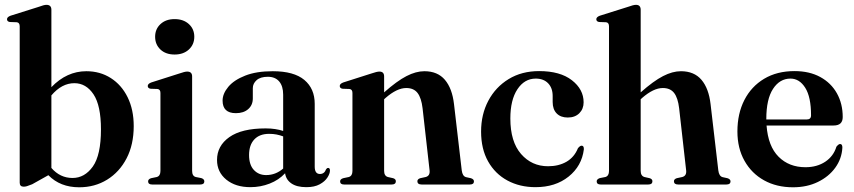

<svg xmlns="http://www.w3.org/2000/svg" viewBox="-20 -763 3532 794"><path d="M192.5 -722.5V-402.5Q256 -468.5 337 -468.5Q394 -468.5 438.2 -440.2Q482.5 -412 507.8 -360.8Q533 -309.5 533 -241.5Q533 -165 503.5 -108.2Q474 -51.5 423 -20Q372 11.5 307.5 11.5Q229 11.5 180 -38.5L113 -1Q98 5 91.2 7Q84.5 9 78 9Q61.5 9 61.5 -7.5V-654Q61.5 -669.5 49.5 -671L20.5 -672Q9 -674 9 -683.5Q9 -692.5 23.5 -698L139.5 -734.5Q162 -743 172 -743Q192.5 -743 192.5 -722.5ZM287.5 -419Q235.5 -419 192.5 -368.5V-68.5Q228.5 -27 280 -27Q330 -27 363.8 -74.2Q397.5 -121.5 397.5 -228Q397.5 -326.5 366.8 -372.8Q336 -419 287.5 -419Z M702 -537.5Q665.5 -537.5 643.5 -558.2Q621.5 -579 621.5 -611Q621.5 -643 643.8 -663.5Q666 -684 702 -684Q738.5 -684 761 -663.5Q783.5 -643 783.5 -611Q783.5 -579 761 -558.2Q738.5 -537.5 702 -537.5ZM774.5 -447V-56.5Q774.5 -35 789.5 -31L812.5 -26.5Q825 -22.5 825 -13Q825 0 808 0H609Q592.5 0 592.5 -13Q592.5 -22 604.5 -26L628.5 -31Q643.5 -35.5 643.5 -56V-378.5Q643.5 -393.5 631.5 -395L602.5 -396Q591 -398 591 -407.5Q591 -416.5 605.5 -422L721.5 -459Q744 -467 754 -467Q774.5 -467 774.5 -447Z M877.5 -101.5Q877.5 -160 928.5 -196Q979.5 -232 1078.5 -232Q1100.5 -232 1118.2 -229.2Q1136 -226.5 1151 -221.5V-371.5Q1151 -407 1134.5 -426.2Q1118 -445.5 1087.5 -445.5Q1057 -445.5 1041.2 -431.5Q1025.5 -417.5 1025.5 -398.5V-356Q1025.5 -328.5 1006.5 -311.8Q987.5 -295 955.5 -295Q900.5 -295 900.5 -347Q900.5 -375.5 924 -403.8Q947.5 -432 993.8 -450.2Q1040 -468.5 1108 -468.5Q1195.5 -468.5 1238.5 -432.5Q1281.5 -396.5 1281.5 -333.5V-74Q1281.5 -43.5 1303 -43.5Q1321.5 -43.5 1328.5 -63Q1332 -68.5 1337 -68.5Q1344.5 -68.5 1344.5 -58Q1344.5 -45 1334 -28.8Q1323.5 -12.5 1302 -0.8Q1280.5 11 1247 11Q1207.5 11 1185 -4.5Q1162.5 -20 1159 -46.5Q1133 -18.5 1095.2 -3.8Q1057.5 11 1015.5 11Q954 11 915.8 -20.2Q877.5 -51.5 877.5 -101.5ZM1010 -122Q1010 -81.5 1029.8 -60.2Q1049.5 -39 1080.5 -39Q1120 -39 1151 -66V-199Q1137.5 -204 1123.5 -206.8Q1109.5 -209.5 1093 -209.5Q1053.5 -209.5 1031.8 -186.5Q1010 -163.5 1010 -122Z M1568.5 -447V-381Q1621.5 -428 1660.8 -448.2Q1700 -468.5 1735 -468.5Q1789.5 -468.5 1819.8 -433Q1850 -397.5 1857.5 -332.5L1889.5 -58.5Q1892.5 -34.5 1907 -30.5L1927.5 -26Q1940 -22 1940 -13Q1940 0 1923 0H1723.5Q1706 0 1706 -13.5Q1706 -22 1717.5 -26L1740.5 -31Q1759 -36 1756.5 -58.5L1727.5 -315.5Q1722.5 -358 1706.8 -378.5Q1691 -399 1660 -399Q1621.5 -399 1574.5 -358L1568.5 -352.5V-56.5Q1568.5 -35.5 1584 -31L1606 -26Q1617 -22.5 1617 -13.5Q1617 0 1600 0H1403Q1386.5 0 1386.5 -13Q1386.5 -22 1399 -26L1422.5 -31Q1437.5 -35.5 1437.5 -56V-378.5Q1437.5 -393.5 1425.5 -395L1396.5 -396Q1385 -398 1385 -407.5Q1385 -416.5 1399.5 -422L1515.5 -459Q1538.5 -467 1549 -467Q1568.5 -467 1568.5 -447Z M2393.5 -340Q2393.5 -312.5 2375.8 -294.8Q2358 -277 2328 -277Q2298.5 -277 2282 -294Q2265.5 -311 2265.5 -341V-366Q2265.5 -399 2246.8 -418.5Q2228 -438 2195.5 -438Q2149 -438 2119.8 -394Q2090.5 -350 2090.5 -273Q2090.5 -177 2134.8 -126.2Q2179 -75.5 2246.5 -75.5Q2290.5 -75.5 2322.8 -94.2Q2355 -113 2370 -150Q2379 -161 2385.5 -160.5Q2395 -160.5 2394.5 -145.5Q2386 -76.5 2331.5 -32.8Q2277 11 2194.5 11Q2129.5 11 2078.5 -16.5Q2027.5 -44 1998.5 -95.5Q1969.5 -147 1969.5 -219Q1969.5 -290 1999.5 -346.5Q2029.5 -403 2083.5 -436Q2137.5 -469 2209.5 -469Q2296.5 -469 2345 -431.2Q2393.5 -393.5 2393.5 -340Z M2629.5 -722.5V-381Q2682.5 -428 2721.8 -448.2Q2761 -468.5 2796 -468.5Q2850.5 -468.5 2880.8 -433Q2911 -397.5 2918.5 -332.5L2950.5 -58.5Q2953.5 -34.5 2968 -30.5L2988.5 -26Q3001 -22 3001 -13Q3001 0 2984 0H2784.5Q2767 0 2767 -13.5Q2767 -22 2778.5 -26L2801.5 -31Q2820 -36 2817.5 -58.5L2788.5 -315.5Q2783.5 -358 2767.8 -378.5Q2752 -399 2721 -399Q2682.5 -399 2635.5 -358L2629.5 -352.5V-56.5Q2629.5 -35.5 2645 -31L2667 -26Q2678 -22.5 2678 -13.5Q2678 0 2661 0H2464Q2447.5 0 2447.5 -13Q2447.5 -22 2460.5 -26.5L2483.5 -31Q2498.5 -35.5 2498.5 -56V-654Q2498.5 -669.5 2486.5 -671L2457.5 -672Q2446 -674 2446 -683.5Q2446 -692.5 2460.5 -698L2576.5 -734.5Q2599.5 -743 2610 -743Q2629.5 -743 2629.5 -722.5Z M3465 -279Q3465 -244 3427.5 -244H3150Q3156.5 -158 3199.8 -114.8Q3243 -71.5 3311 -71.5Q3358.5 -71.5 3392.8 -94.2Q3427 -117 3439 -156.5Q3448 -167.5 3454 -167.5Q3464 -167.5 3463.5 -152Q3461 -106.5 3434.2 -69.5Q3407.5 -32.5 3362.2 -10.5Q3317 11.5 3259.5 11.5Q3191.5 11.5 3139.8 -17.2Q3088 -46 3058.8 -98Q3029.5 -150 3029.5 -219.5Q3029.5 -293 3058.2 -349.2Q3087 -405.5 3140 -437.2Q3193 -469 3265.5 -469Q3327.5 -469 3372.2 -444.5Q3417 -420 3441 -377Q3465 -334 3465 -279ZM3249 -438Q3204.5 -438 3176.8 -395.5Q3149 -353 3149 -271V-269H3316.5Q3334 -269 3334 -286Q3334 -362 3310 -400Q3286 -438 3249 -438Z"/></svg>

Font: Fraunces 72pt S000 SemiBold
Style: Regular
Weight: 600
Version: Version 1.000; ttfautohint (v1.8.3)